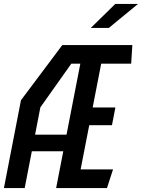

<svg xmlns="http://www.w3.org/2000/svg" viewBox="-23 -960 724 980"><path d="M263.5 0H523L554 -95.5H388.5L432.5 -321H548.5L566 -411.5H450L493.5 -635H646.5L652.5 -730H295L84 -448.5L-3 0H103L139.5 -188H300ZM156 -272.5 183 -412 341 -635H387L316.5 -272.5ZM440.5 -817.5 565.5 -940H681.5L532.5 -817.5Z"/></svg>

Font: Monaspace Krypton Medium
Style: Italic
Weight: 500
Italic angle: -11°
Designer: Riley Cran & the Lettermatic Team
Foundry: Lettermatic
Version: Version 1.101 (Monaspace Krypton)